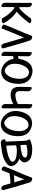

<svg xmlns="http://www.w3.org/2000/svg" viewBox="2111 -2979 893 5155"><g transform="rotate(90 2557.5 -401.5)"><path d="M70.3 -38.1C81.1 -22.5 93.8 -10.7 108.4 -2.9C117.2 2 127.9 4.9 140.6 4.9H146.5C161.1 3.9 168.9 -4.9 168.9 -22.5C168.9 -75.2 168.9 -127.9 169.9 -181.6C169.9 -235.4 169.9 -288.1 170.9 -340.8C173.8 -342.8 176.8 -343.8 180.7 -343.8C186.5 -343.8 194.3 -340.8 204.1 -335C257.8 -294.9 307.6 -249 351.6 -197.3C395.5 -145.5 432.6 -88.9 462.9 -28.3C466.8 -20.5 473.6 -14.6 482.4 -10.7C491.2 -5.9 502 -2.9 512.7 -2C517.6 -1 522.5 -1 527.3 -1C539.1 -1 550.8 -2.9 562.5 -5.9C579.1 -10.7 590.8 -18.6 597.7 -28.3C600.6 -33.2 602.5 -38.1 602.5 -43C602.5 -47.9 601.6 -52.7 598.6 -57.6C563.5 -127.9 519.5 -192.4 467.8 -250C416 -307.6 358.4 -359.4 294.9 -404.3C313.5 -420.9 333 -437.5 351.6 -454.1C370.1 -470.7 387.7 -488.3 405.3 -506.8C439.5 -542 472.7 -579.1 503.9 -617.2C534.2 -655.3 564.5 -694.3 593.8 -734.4C597.7 -741.2 600.6 -747.1 601.6 -752V-755.9C601.6 -759.8 600.6 -762.7 599.6 -765.6C595.7 -776.4 585.9 -784.2 570.3 -789.1C557.6 -793.9 543.9 -795.9 529.3 -795.9H521.5C510.7 -794.9 500 -793 490.2 -789.1C480.5 -785.2 473.6 -779.3 468.8 -772.5C440.4 -733.4 411.1 -695.3 380.9 -658.2C350.6 -620.1 319.3 -584 285.2 -549.8C266.6 -531.2 248 -512.7 229.5 -495.1C212.9 -480.5 195.3 -472.7 178.7 -472.7C175.8 -472.7 173.8 -472.7 170.9 -473.6V-597.7C171.9 -639.6 171.9 -680.7 171.9 -721.7C171.9 -739.3 167 -755.9 156.2 -770.5C145.5 -785.2 132.8 -796.9 118.2 -804.7C109.4 -809.6 97.7 -812.5 85 -812.5H80.1C65.4 -811.5 58.6 -802.7 57.6 -785.2C57.6 -668.9 57.6 -551.8 56.6 -435.5C56.6 -319.3 56.6 -202.1 55.7 -85.9C55.7 -69.3 60.5 -52.7 70.3 -38.1Z M650.4 -38.1C659.2 -26.4 668.9 -17.6 679.7 -10.7C687.5 -5.9 699.2 -2 715.8 1C718.8 2 721.7 2 724.6 2H726.6C737.3 2 744.1 -3.9 749 -14.6C784.2 -109.4 822.3 -204.1 862.3 -296.9C902.3 -389.6 945.3 -491.2 990.2 -599.6C1027.3 -481.4 1057.6 -377.9 1082 -290C1107.4 -203.1 1128.9 -127 1147.5 -61.5C1151.4 -46.9 1160.2 -31.2 1173.8 -13.7C1194.3 10.7 1219.7 8.8 1224.6 8.8C1238.3 8.8 1250 4.9 1260.7 -2.9C1273.4 -10.7 1279.3 -21.5 1279.3 -34.2C1279.3 -38.1 1278.3 -42 1277.3 -45.9C1251 -144.5 1220.7 -252.9 1185.5 -372.1C1152.3 -492.2 1112.3 -620.1 1066.4 -757.8C1063.5 -770.5 1055.7 -782.2 1043 -792C1030.3 -801.8 1018.6 -808.6 1005.9 -813.5C996.1 -816.4 983.4 -818.4 968.8 -818.4C955.1 -818.4 945.3 -813.5 939.5 -802.7C891.6 -670.9 840.8 -547.9 789.1 -431.6C737.3 -315.4 689.5 -198.2 644.5 -79.1C642.6 -74.2 641.6 -69.3 641.6 -64.5C641.6 -55.7 644.5 -46.9 650.4 -38.1Z M1384.8 -35.2C1395.5 -20.5 1407.2 -8.8 1421.9 -1C1430.7 3.9 1442.4 6.8 1455.1 6.8H1460C1474.6 5.9 1482.4 -2.9 1482.4 -20.5C1483.4 -71.3 1484.4 -166 1486.3 -304.7C1510.7 -310.5 1534.2 -316.4 1557.6 -321.3C1558.6 -320.3 1558.6 -318.4 1558.6 -317.4C1565.4 -272.5 1580.1 -230.5 1601.6 -191.4C1618.2 -161.1 1636.7 -133.8 1659.2 -108.4C1713.9 -46.9 1780.3 -8.8 1858.4 6.8C1877 10.7 1895.5 12.7 1913.1 12.7C1934.6 12.7 1955.1 9.8 1975.6 4.9C1998 -1 2020.5 -9.8 2041 -20.5C2054.7 -28.3 2067.4 -37.1 2080.1 -47.9C2106.4 -69.3 2128.9 -95.7 2148.4 -126C2167 -156.2 2182.6 -187.5 2194.3 -220.7C2207 -254.9 2215.8 -292 2221.7 -330.1C2227.5 -368.2 2230.5 -406.2 2231.4 -442.4V-451.2C2231.4 -489.3 2227.5 -526.4 2219.7 -563.5C2213.9 -594.7 2203.1 -624 2187.5 -652.3C2183.6 -660.2 2178.7 -668 2173.8 -675.8C2149.4 -715.8 2116.2 -748 2074.2 -772.5C2032.2 -796.9 1989.3 -813.5 1944.3 -822.3C1924.8 -826.2 1905.3 -828.1 1886.7 -828.1C1858.4 -828.1 1830.1 -824.2 1801.8 -815.4C1781.2 -810.5 1762.7 -803.7 1746.1 -793.9C1721.7 -781.2 1700.2 -763.7 1679.7 -742.2C1653.3 -712.9 1631.8 -679.7 1614.3 -643.6C1597.7 -607.4 1584 -570.3 1574.2 -533.2C1567.4 -506.8 1562.5 -480.5 1558.6 -454.1C1535.2 -449.2 1511.7 -444.3 1487.3 -439.5C1488.3 -487.3 1488.3 -531.2 1489.3 -572.3C1490.2 -613.3 1490.2 -661.1 1491.2 -714.8C1491.2 -731.4 1486.3 -748 1475.6 -762.7C1465.8 -777.3 1453.1 -789.1 1438.5 -797.9C1429.7 -802.7 1418 -805.7 1405.3 -805.7H1400.4C1385.7 -804.7 1377.9 -794.9 1377.9 -778.3C1376 -651.4 1374 -531.2 1373 -417C1372.1 -302.7 1370.1 -192.4 1369.1 -84C1369.1 -67.4 1374 -50.8 1384.8 -35.2ZM1822.3 -96.7C1801.8 -109.4 1783.2 -124 1766.6 -140.6C1730.5 -176.8 1708 -220.7 1699.2 -273.4C1693.4 -307.6 1690.4 -336.9 1690.4 -362.3C1690.4 -379.9 1697.3 -436.5 1700.2 -451.2C1703.1 -469.7 1710 -514.6 1741.2 -582C1755.9 -616.2 1776.4 -647.5 1801.8 -675.8C1819.3 -694.3 1839.8 -709 1862.3 -719.7C1880.9 -728.5 1899.4 -733.4 1919.9 -733.4C1924.8 -733.4 1929.7 -733.4 1934.6 -732.4C1974.6 -729.5 2005.9 -713.9 2030.3 -686.5C2054.7 -659.2 2072.3 -627 2082 -590.8C2086.9 -574.2 2089.8 -556.6 2092.8 -538.1C2094.7 -520.5 2095.7 -502.9 2095.7 -484.4C2095.7 -452.1 2093.8 -420.9 2089.8 -389.6C2085 -357.4 2079.1 -326.2 2070.3 -295.9C2060.5 -261.7 2046.9 -228.5 2029.3 -197.3C2012.7 -165 1990.2 -138.7 1961.9 -116.2C1951.2 -107.4 1940.4 -100.6 1928.7 -94.7C1916 -87.9 1903.3 -84 1890.6 -82C1885.7 -81.1 1880.9 -81.1 1876 -81.1C1857.4 -81.1 1838.9 -85.9 1822.3 -96.7Z M2378.9 -284.2C2410.2 -254.9 2470.7 -241.2 2530.3 -241.2C2614.3 -241.2 2703.1 -269.5 2774.4 -312.5C2773.4 -215.8 2773.4 -141.6 2773.4 -89.8C2773.4 -73.2 2778.3 -56.6 2789.1 -41C2798.8 -26.4 2811.5 -14.6 2827.1 -6.8C2835.9 -2 2846.7 1 2859.4 1H2864.3C2878.9 0 2886.7 -8.8 2887.7 -25.4C2887.7 -145.5 2887.7 -259.8 2888.7 -367.2C2888.7 -487.3 2888.7 -608.4 2889.6 -728.5C2889.6 -746.1 2884.8 -762.7 2874 -777.3C2863.3 -792 2851.6 -803.7 2836.9 -811.5C2828.1 -817.4 2816.4 -820.3 2803.7 -820.3C2789.1 -820.3 2775.4 -817.4 2775.4 -793C2775.4 -731.4 2774.4 -668.9 2774.4 -607.4V-438.5C2724.6 -406.2 2662.1 -383.8 2585 -371.1C2568.4 -368.2 2552.7 -367.2 2538.1 -367.2C2503.9 -367.2 2477.5 -375 2459 -391.6C2436.5 -412.1 2425.8 -444.3 2425.8 -488.3C2425.8 -523.4 2426.8 -560.5 2427.7 -595.7C2428.7 -634.8 2429.7 -675.8 2429.7 -714.8C2429.7 -731.4 2424.8 -748 2414.1 -762.7C2404.3 -777.3 2391.6 -789.1 2377 -797.9C2368.2 -802.7 2356.4 -805.7 2343.8 -805.7H2338.9C2324.2 -804.7 2316.4 -794.9 2316.4 -778.3C2315.4 -726.6 2314.5 -671.9 2314.5 -620.1C2314.5 -562.5 2312.5 -503.9 2311.5 -446.3C2310.5 -385.7 2339.8 -321.3 2378.9 -284.2Z M3263.7 18.6C3282.2 22.5 3300.8 24.4 3318.4 24.4C3339.8 24.4 3360.4 21.5 3380.9 16.6C3403.3 10.7 3425.8 2 3446.3 -8.8C3460 -16.6 3472.7 -25.4 3485.4 -36.1C3511.7 -57.6 3534.2 -84 3553.7 -114.3C3572.3 -144.5 3587.9 -175.8 3599.6 -209C3612.3 -243.2 3621.1 -280.3 3627 -318.4C3632.8 -356.4 3635.7 -394.5 3636.7 -430.7V-439.5C3636.7 -477.5 3632.8 -514.6 3625 -551.8C3619.1 -583 3608.4 -612.3 3592.8 -640.6C3588.9 -648.4 3584 -656.2 3579.1 -664.1C3554.7 -704.1 3521.5 -736.3 3479.5 -760.7C3437.5 -785.2 3394.5 -801.8 3349.6 -810.5C3330.1 -814.5 3310.5 -816.4 3292 -816.4C3263.7 -816.4 3235.4 -812.5 3207 -803.7C3186.5 -798.8 3168 -792 3151.4 -782.2C3127 -769.5 3105.5 -752 3085 -730.5C3058.6 -701.2 3037.1 -668 3019.5 -631.8C3002.9 -595.7 2989.3 -558.6 2979.5 -521.5C2970.7 -486.3 2963.9 -450.2 2960.9 -413.1C2960 -398.4 2959 -384.8 2959 -370.1C2959 -347.7 2960.9 -326.2 2963.9 -305.7C2970.7 -260.7 2985.4 -218.8 3006.8 -179.7C3023.4 -149.4 3042 -122.1 3064.5 -96.7C3119.1 -35.2 3185.5 2.9 3263.7 18.6ZM3227.5 -85C3207 -97.7 3188.5 -112.3 3171.9 -128.9C3135.7 -165 3113.3 -210 3104.5 -261.7C3099.6 -292 3096.7 -321.3 3096.7 -348.6C3096.7 -361.3 3097.7 -379.9 3100.6 -404.3C3102.5 -428.7 3106.4 -449.2 3111.3 -466.8C3119.1 -502 3130.9 -536.1 3146.5 -570.3C3161.1 -604.5 3181.6 -635.7 3207 -664.1C3224.6 -682.6 3245.1 -697.3 3267.6 -708C3286.1 -716.8 3304.7 -721.7 3325.2 -721.7C3330.1 -721.7 3335 -721.7 3339.8 -720.7C3379.9 -717.8 3411.1 -702.1 3435.5 -674.8C3460 -647.5 3477.5 -615.2 3487.3 -579.1C3492.2 -562.5 3495.1 -544.9 3498 -526.4C3500 -508.8 3501 -491.2 3501 -472.7C3501 -440.4 3499 -409.2 3495.1 -377.9C3490.2 -345.7 3484.4 -314.5 3475.6 -284.2C3465.8 -250 3452.1 -216.8 3434.6 -185.5C3418 -153.3 3395.5 -127 3367.2 -104.5C3356.4 -95.7 3345.7 -88.9 3334 -83C3321.3 -76.2 3308.6 -72.3 3295.9 -70.3C3291 -69.3 3286.1 -69.3 3281.2 -69.3C3262.7 -69.3 3244.1 -74.2 3227.5 -85Z M3778.3 18.6C3789.1 21.5 3798.8 23.4 3807.6 23.4C3810.5 23.4 3813.5 23.4 3855.5 19.5C3879.9 16.6 3897.5 13.7 3908.2 12.7C3918.9 10.7 3932.6 8.8 3949.2 6.8C3979.5 2.9 4008.8 -1 4037.1 -3.9C4065.4 -7.8 4093.8 -13.7 4122.1 -20.5C4168 -31.2 4211.9 -45.9 4254.9 -64.5C4296.9 -83 4335.9 -106.4 4371.1 -134.8C4385.7 -145.5 4399.4 -158.2 4411.1 -172.9C4421.9 -186.5 4430.7 -203.1 4435.5 -221.7C4438.5 -232.4 4439.5 -243.2 4439.5 -253.9C4439.5 -263.7 4438.5 -274.4 4435.5 -285.2C4430.7 -306.6 4422.9 -327.1 4411.1 -347.7C4391.6 -380.9 4367.2 -407.2 4337.9 -427.7C4307.6 -446.3 4276.4 -461.9 4242.2 -473.6L4271.5 -496.1C4295.9 -519.5 4313.5 -539.1 4322.3 -554.7C4334 -572.3 4339.8 -591.8 4339.8 -613.3C4339.8 -620.1 4338.9 -627.9 4337.9 -634.8C4333 -663.1 4320.3 -689.5 4300.8 -713.9C4267.6 -757.8 4225.6 -785.2 4175.8 -796.9C4151.4 -802.7 4127.9 -807.6 4103.5 -811.5C4079.1 -814.5 4055.7 -817.4 4032.2 -818.4C4007.8 -819.3 3982.4 -819.3 3958 -819.3C3933.6 -818.4 3910.2 -816.4 3885.7 -811.5C3859.4 -807.6 3833 -800.8 3808.6 -792C3783.2 -783.2 3758.8 -773.4 3735.4 -762.7C3730.5 -759.8 3726.6 -754.9 3725.6 -747.1V-740.2C3725.6 -735.4 3725.6 -731.4 3726.6 -728.5C3727.5 -719.7 3730.5 -710.9 3735.4 -702.1C3740.2 -693.4 3745.1 -685.5 3750 -678.7L3757.8 -669.9C3758.8 -644.5 3759.8 -618.2 3760.7 -591.8C3764.6 -499 3767.6 -436.5 3769.5 -404.3C3770.5 -372.1 3772.5 -332 3774.4 -282.2L3777.3 -209L3783.2 -112.3L3761.7 -105.5C3748 -101.6 3739.3 -98.6 3736.3 -97.7C3731.4 -96.7 3720.7 -91.8 3719.7 -80.1C3718.8 -76.2 3718.8 -73.2 3718.8 -70.3C3718.8 -67.4 3718.8 -63.5 3719.7 -60.5C3721.7 -51.8 3724.6 -43 3727.5 -35.2C3739.3 -5.9 3760.7 14.6 3778.3 18.6ZM3891.6 -123 3885.7 -254.9C3883.8 -298.8 3881.8 -343.8 3879.9 -387.7C3921.9 -398.4 3968.8 -405.3 4022.5 -408.2H4032.2C4085 -408.2 4133.8 -403.3 4178.7 -393.6C4205.1 -388.7 4231.4 -381.8 4256.8 -371.1C4285.2 -358.4 4304.7 -338.9 4315.4 -312.5C4319.3 -303.7 4321.3 -295.9 4321.3 -288.1C4321.3 -267.6 4308.6 -248 4284.2 -231.4C4255.9 -214.8 4230.5 -202.1 4207 -193.4C4181.6 -181.6 4154.3 -171.9 4126 -165C4075.2 -150.4 4019.5 -140.6 3968.8 -132.8C3943.4 -129.9 3918 -126 3891.6 -123ZM3873 -505.9C3872.1 -529.3 3872.1 -549.8 3871.1 -566.4C3869.1 -604.5 3868.2 -635.7 3867.2 -659.2C3895.5 -669.9 3925.8 -677.7 3956.1 -682.6C3986.3 -687.5 4016.6 -690.4 4048.8 -690.4C4063.5 -690.4 4077.1 -690.4 4091.8 -689.5H4097.7C4111.3 -689.5 4128.9 -687.5 4149.4 -683.6C4164.1 -680.7 4206.1 -663.1 4208 -644.5C4209 -640.6 4209 -636.7 4209 -632.8C4209 -604.5 4193.4 -582 4163.1 -564.5C4144.5 -553.7 4121.1 -544.9 4091.8 -538.1C4002.9 -514.6 3956.1 -511.7 3924.8 -508.8C3908.2 -507.8 3890.6 -506.8 3873 -505.9Z M4458 -38.1C4466.8 -26.4 4476.6 -17.6 4487.3 -10.7C4495.1 -5.9 4506.8 -2 4523.4 1C4526.4 2 4529.3 2 4532.2 2H4534.2C4544.9 2 4551.8 -3.9 4556.6 -14.6C4581.1 -79.1 4605.5 -142.6 4631.8 -206.1C4665 -212.9 4698.2 -219.7 4732.4 -224.6C4766.6 -230.5 4813.5 -233.4 4873 -233.4H4906.2C4924.8 -169.9 4940.4 -112.3 4955.1 -61.5C4959 -46.9 4967.8 -31.2 4981.4 -13.7C5002 10.7 5027.3 8.8 5032.2 8.8C5045.9 8.8 5057.6 4.9 5068.4 -2.9C5081.1 -10.7 5086.9 -21.5 5086.9 -34.2C5086.9 -38.1 5085.9 -42 5085 -45.9C5058.6 -144.5 5028.3 -252.9 4993.2 -372.1C4960 -492.2 4919.9 -620.1 4874 -757.8C4871.1 -770.5 4863.3 -782.2 4850.6 -792C4837.9 -801.8 4826.2 -808.6 4813.5 -813.5C4803.7 -816.4 4792 -818.4 4777.3 -818.4H4776.4C4762.7 -818.4 4752.9 -813.5 4747.1 -802.7C4699.2 -670.9 4648.4 -547.9 4596.7 -431.6C4544.9 -315.4 4497.1 -198.2 4452.1 -79.1C4450.2 -74.2 4449.2 -69.3 4449.2 -64.5C4449.2 -55.7 4452.1 -46.9 4458 -38.1ZM4681.6 -324.2C4718.8 -409.2 4757.8 -501 4797.9 -599.6C4828.1 -502.9 4854.5 -416 4876 -339.8C4815.4 -339.8 4767.6 -336.9 4733.4 -332C4716.8 -329.1 4699.2 -327.1 4681.6 -324.2Z"/></g></svg>

Font: ChillSide Comic
Style: Regular
Weight: 400
Designer: Koroletov, Abay Emes
Version: Version 1.000